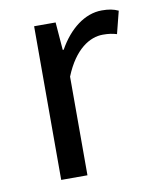

<svg xmlns="http://www.w3.org/2000/svg" viewBox="-64 -548 477 598"><g transform="rotate(-10 175.0 -249.0)"><path d="M82 0H165V-312C198 -394 247 -423 288 -423C307 -423 318 -421 332 -417L350 -488C335 -495 320 -498 298 -498C244 -498 194 -459 160 -398H157L150 -486H82Z"/></g></svg>

Font: SSansPro
Style: Regular
Weight: 400
Designer: Paul D. Hunt
Foundry: Adobe Systems Incorporated
Version: Version 3.006;hotconv 1.0.111;makeotfexe 2.5.65597